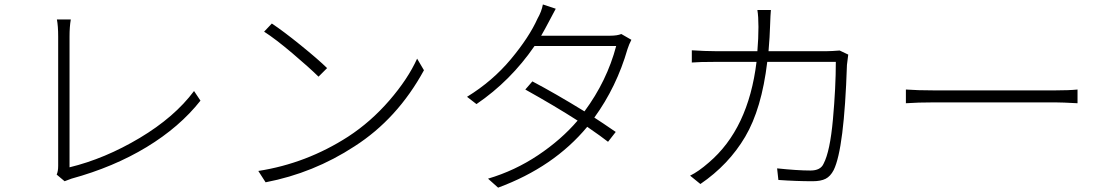

<svg xmlns="http://www.w3.org/2000/svg" viewBox="-20 -823 5040 875"><path d="M274.4 2.9 238.3 -27.3Q245.1 -42 245.1 -67.4V-656.2Q245.1 -705.1 239.3 -734.4H302.7Q296.9 -701.2 296.9 -657.2V-60.5Q458 -99.6 616.7 -194.3Q775.4 -289.1 864.3 -408.2L893.6 -364.3Q798.8 -244.1 648.4 -152.8Q498 -61.5 305.7 -8.8Q280.3 0 274.4 2.9Z M1183.6 -678.7 1218.8 -715.8Q1270.5 -681.6 1350.1 -617.2Q1429.7 -552.7 1470.7 -512.7L1431.6 -473.6Q1387.7 -516.6 1311.5 -581.1Q1235.4 -645.5 1183.6 -678.7ZM1190.4 7.8 1157.2 -43.9Q1377 -78.1 1566.4 -200.2Q1669.9 -267.6 1754.4 -365.2Q1838.9 -462.9 1880.9 -555.7L1912.1 -502.9Q1791 -281.2 1595.7 -156.2Q1409.2 -34.2 1190.4 7.8Z M2811.5 -668 2857.4 -641.6Q2846.7 -621.1 2839.8 -599.6Q2790 -426.8 2688.5 -287.1Q2720.7 -266.6 2786.1 -221.7L2751 -176.8Q2722.7 -199.2 2656.2 -245.1Q2503.9 -61.5 2250 32.2L2204.1 -8.8Q2326.2 -44.9 2432.1 -115.7Q2538.1 -186.5 2612.3 -273.4Q2508.8 -339.8 2374 -415L2406.2 -452.1Q2509.8 -397.5 2643.6 -315.4Q2746.1 -454.1 2788.1 -613.3H2416Q2306.6 -454.1 2151.4 -348.6L2108.4 -381.8Q2224.6 -453.1 2308.1 -553.2Q2391.6 -653.3 2429.7 -738.3Q2448.2 -770.5 2454.1 -802.7L2512.7 -783.2Q2511.7 -782.2 2478.5 -718.8Q2464.8 -692.4 2446.3 -660.2H2758.8Q2793 -660.2 2811.5 -668Z M3806.6 -592.8 3845.7 -574.2Q3841.8 -547.9 3839.8 -527.3Q3827.1 -144.5 3779.3 -47.9Q3764.6 -19.5 3742.7 -8.3Q3720.7 2.9 3683.6 2.9Q3607.4 2.9 3527.3 -2.9L3521.5 -55.7Q3614.3 -45.9 3673.8 -45.9Q3719.7 -45.9 3733.4 -77.1Q3762.7 -132.8 3775.9 -278.8Q3789.1 -424.8 3789.1 -541H3476.6Q3451.2 -327.1 3376 -199.7Q3300.8 -72.3 3171.9 15.6L3125 -22.5Q3163.1 -41 3210 -82Q3390.6 -235.4 3427.7 -541H3239.3Q3165 -541 3132.8 -538.1V-593.8Q3195.3 -589.8 3238.3 -589.8H3431.6Q3436.5 -648.4 3436.5 -700.2Q3436.5 -748 3431.6 -777.3H3493.2Q3491.2 -758.8 3489.3 -701.2Q3488.3 -659.2 3482.4 -589.8H3750Q3768.6 -589.8 3806.6 -592.8Z M4108.4 -352.5V-415Q4161.1 -411.1 4235.4 -411.1H4789.1Q4851.6 -411.1 4890.6 -415V-352.5Q4820.3 -356.4 4790 -356.4H4235.4Q4163.1 -356.4 4108.4 -352.5Z"/></svg>

Font: GenEi Gothic M Light
Style: Regular
Weight: 300
Designer: o_tamon (Modified); [Source Han Sans]
Ryoko NISHIZUKA  (kana & ideographs); Paul D. Hunt (Latin, Greek & Cyrillic); Wenl
Version: Version 1.1a;Original Version 1.004